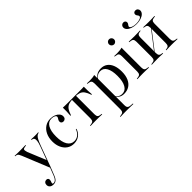

<svg xmlns="http://www.w3.org/2000/svg" viewBox="50 -1435 2430 2430"><g transform="rotate(-45 1264.5 -220.5)"><path d="M212.9 12.9 64.5 -351.6Q56.5 -371 49.6 -381.5Q42.7 -391.9 34.3 -396.8Q25.8 -401.6 12.9 -403.2L1.6 -404V-412.9Q18.5 -412.1 37.9 -411.3Q57.3 -410.5 77.4 -410.5H78.2H81.5Q106.5 -410.5 127.8 -410.9Q149.2 -411.3 166.5 -411.7Q183.9 -412.1 195.2 -412.1V-403.2L182.3 -401.6Q149.2 -398.4 142.3 -385.9Q135.5 -373.4 148.4 -333.9L250.8 -84.7L244.4 -75L313.7 -262.9Q332.3 -312.1 335.9 -341.9Q339.5 -371.8 330.6 -386.3Q321.8 -400.8 300.8 -403.2L294.4 -404V-412.9Q311.3 -412.1 331 -411.3Q350.8 -410.5 365.3 -410.5Q383.9 -410.5 398.4 -411.3Q412.9 -412.1 422.6 -412.9V-404L415.3 -402.4Q400 -398.4 386.7 -386.7Q373.4 -375 359.3 -348Q345.2 -321 326.6 -271L221.8 12.9ZM94.4 192.7Q62.1 192.7 43.5 176.6Q25 160.5 25 133.9Q25 112.1 37.9 98.4Q50.8 84.7 71 84.7Q85.5 84.7 94 93.1Q102.4 101.6 102.4 115.3Q102.4 127.4 99.2 136.7Q96 146 92.7 153.6Q89.5 161.3 89.5 169.4Q89.5 180.6 105.6 180.6Q126.6 180.6 142.7 164.5Q158.9 148.4 171.8 115.3L216.9 -1.6L225.8 2.4L181.5 114.5Q171 142.7 158.5 160.1Q146 177.4 130.2 185.1Q114.5 192.7 94.4 192.7Z M643.5 11.3Q591.1 11.3 551.2 -15.7Q511.3 -42.7 488.7 -91.5Q466.1 -140.3 466.1 -204Q466.1 -270.2 489.9 -320.2Q513.7 -370.2 555.6 -398.4Q597.6 -426.6 653.2 -426.6Q691.9 -426.6 723 -413.7Q754 -400.8 772.6 -379.4Q791.1 -358.1 791.1 -330.6Q791.1 -308.9 778.2 -295.6Q765.3 -282.3 746 -282.3Q729 -282.3 718.5 -291.9Q708.1 -301.6 708.1 -316.1Q708.1 -331.5 714.1 -342.3Q720.2 -353.2 726.2 -362.5Q732.3 -371.8 732.3 -381.5Q732.3 -396.8 712.1 -406.9Q691.9 -416.9 662.9 -416.9Q606.5 -416.9 575.4 -364.1Q544.4 -311.3 544.4 -213.7Q544.4 -116.1 577 -62.5Q609.7 -8.9 668.5 -8.9Q709.7 -8.9 740.7 -33.9Q771.8 -58.9 787.9 -104.8L796 -100.8Q780.6 -49.2 739.9 -19Q699.2 11.3 643.5 11.3Z M1050.8 -2.4Q1022.6 -2.4 998 -1.6Q973.4 -0.8 946.8 0V-8.9L960.5 -10.5Q990.3 -12.9 1002.4 -25.8Q1014.5 -38.7 1014.5 -69.4V-206.5H1087.1V-69.4Q1087.1 -38.7 1099.2 -25.8Q1111.3 -12.9 1141.9 -10.5L1155.6 -8.9V0Q1129 -0.8 1104 -1.6Q1079 -2.4 1050.8 -2.4ZM1039.5 -401.6Q989.5 -401.6 958.1 -390.7Q926.6 -379.8 906 -352Q885.5 -324.2 867.7 -271H858.9Q862.1 -308.1 863.3 -342.7Q864.5 -377.4 863.7 -412.1Q883.9 -411.3 904.8 -410.9Q925.8 -410.5 946 -410.5H1039.5H1062.1H1156.5Q1176.6 -410.5 1197.6 -410.9Q1218.5 -411.3 1238.7 -412.1Q1237.9 -377.4 1239.1 -342.3Q1240.3 -307.3 1243.5 -271H1234.7Q1216.9 -323.4 1196.4 -351.6Q1175.8 -379.8 1144.4 -390.7Q1112.9 -401.6 1062.1 -401.6ZM1014.5 -206.5V-404.8H1087.1V-206.5Z M1400 183.9Q1371.8 183.9 1347.2 184.7Q1322.6 185.5 1296 186.3V177.4L1309.7 175.8Q1339.5 173.4 1351.6 160.5Q1363.7 147.6 1363.7 116.9V-206.5H1436.3V116.9Q1436.3 137.9 1441.5 150Q1446.8 162.1 1459.3 167.7Q1471.8 173.4 1492.7 175L1527.4 177.4V186.3Q1506.5 185.5 1485.9 185.1Q1465.3 184.7 1444.4 184.3Q1423.4 183.9 1400 183.9ZM1554 -424.2Q1604.8 -424.2 1640.7 -398.4Q1676.6 -372.6 1696 -323.8Q1715.3 -275 1715.3 -206.5Q1715.3 -137.9 1694 -88.3Q1672.6 -38.7 1632.7 -12.5Q1592.7 13.7 1537.1 13.7Q1491.9 13.7 1462.9 -8.5Q1433.9 -30.6 1428.2 -52.4L1431.5 -57.3Q1437.1 -37.1 1460.9 -20.2Q1484.7 -3.2 1520.2 -3.2Q1575.8 -3.2 1606.5 -56.5Q1637.1 -109.7 1637.1 -206.5Q1637.1 -300.8 1608.1 -352.8Q1579 -404.8 1525.8 -404.8Q1489.5 -404.8 1464.5 -385.5Q1439.5 -366.1 1427.4 -336.3L1424.2 -341.1Q1436.3 -375.8 1469.8 -400Q1503.2 -424.2 1554 -424.2ZM1363.7 -206.5V-345.2Q1363.7 -375.8 1352 -388.3Q1340.3 -400.8 1308.1 -404L1296 -405.6V-414.5Q1312.9 -413.7 1323.8 -413.3Q1334.7 -412.9 1345.2 -412.9Q1371.8 -412.9 1395.2 -415.7Q1418.5 -418.5 1436.3 -424.2V-414.5V-206.5Z M1852.4 -206.5V-345.2Q1852.4 -375.8 1840.7 -388.3Q1829 -400.8 1796.8 -404L1784.7 -405.6V-414.5Q1801.6 -413.7 1812.5 -413.3Q1823.4 -412.9 1833.9 -412.9Q1860.5 -412.9 1883.9 -415.7Q1907.3 -418.5 1925 -424.2V-414.5V-206.5ZM1888.7 -2.4Q1860.5 -2.4 1835.9 -1.6Q1811.3 -0.8 1784.7 0V-8.9L1798.4 -10.5Q1828.2 -12.9 1840.3 -25.8Q1852.4 -38.7 1852.4 -69.4V-206.5H1925V-69.4Q1925 -38.7 1937.1 -25.8Q1949.2 -12.9 1979.8 -10.5L1993.5 -8.9V0Q1966.9 -0.8 1941.9 -1.6Q1916.9 -2.4 1888.7 -2.4ZM1888.7 -519.4Q1870.2 -519.4 1856.5 -533.1Q1842.7 -546.8 1842.7 -566.1Q1842.7 -584.7 1856 -598Q1869.4 -611.3 1888.7 -611.3Q1907.3 -611.3 1920.6 -597.6Q1933.9 -583.9 1933.9 -565.3Q1933.9 -546.8 1920.6 -533.1Q1907.3 -519.4 1888.7 -519.4Z M2399.2 -2.4Q2373.4 -2.4 2350.4 -1.6Q2327.4 -0.8 2302.4 0V-8.9L2310.5 -9.7Q2339.5 -12.1 2351.2 -25.4Q2362.9 -38.7 2362.9 -69.4V-206.5H2435.5V-69.4Q2435.5 -38.7 2448 -25.8Q2460.5 -12.9 2490.3 -10.5L2504 -8.9V0Q2477.4 -0.8 2452.8 -1.6Q2428.2 -2.4 2399.2 -2.4ZM2148.4 -2.4Q2119.4 -2.4 2094.8 -1.6Q2070.2 -0.8 2043.5 0V-8.9L2057.3 -10.5Q2087.9 -12.9 2100 -25.8Q2112.1 -38.7 2112.1 -69.4V-343.5Q2112.1 -375 2100 -387.5Q2087.9 -400 2057.3 -402.4L2043.5 -404V-412.9Q2070.2 -412.1 2094.8 -411.3Q2119.4 -410.5 2148.4 -410.5Q2174.2 -410.5 2197.2 -411.3Q2220.2 -412.1 2246 -412.9V-404L2237.1 -403.2Q2208.1 -400.8 2196.4 -387.9Q2184.7 -375 2184.7 -343.5V-69.4Q2184.7 -38.7 2196.4 -25.4Q2208.1 -12.1 2237.1 -9.7L2246 -8.9V0Q2220.2 -0.8 2197.2 -1.6Q2174.2 -2.4 2148.4 -2.4ZM2362.9 -206.5V-343.5Q2362.9 -375 2351.2 -387.9Q2339.5 -400.8 2310.5 -403.2L2302.4 -404V-412.9Q2327.4 -412.1 2350.4 -411.3Q2373.4 -410.5 2399.2 -410.5Q2428.2 -410.5 2452.8 -411.3Q2477.4 -412.1 2504 -412.9V-404L2490.3 -402.4Q2460.5 -400 2448 -387.5Q2435.5 -375 2435.5 -343.5V-206.5ZM2139.5 -31.5 2137.9 -41.1 2400.8 -382.3 2402.4 -372.6ZM2273.4 -499.2Q2230.6 -499.2 2195.6 -510.9Q2160.5 -522.6 2140.7 -542.7Q2121 -562.9 2121 -587.9Q2121 -607.3 2133.9 -620.6Q2146.8 -633.9 2166.1 -633.9Q2182.3 -633.9 2192.7 -624.6Q2203.2 -615.3 2203.2 -600.8Q2203.2 -588.7 2197.2 -579Q2191.1 -569.4 2185.1 -561.7Q2179 -554 2179 -545.2Q2179 -529 2206.5 -517.7Q2233.9 -506.5 2273.4 -506.5Q2313.7 -506.5 2341.1 -517.7Q2368.5 -529 2368.5 -545.2Q2368.5 -554 2362.5 -561.7Q2356.5 -569.4 2350.4 -579Q2344.4 -588.7 2344.4 -600.8Q2344.4 -615.3 2354.8 -624.6Q2365.3 -633.9 2381.5 -633.9Q2401.6 -633.9 2414.1 -620.6Q2426.6 -607.3 2426.6 -587.9Q2426.6 -562.9 2406.9 -542.7Q2387.1 -522.6 2352.4 -510.9Q2317.7 -499.2 2273.4 -499.2Z"/></g></svg>

Font: Playfair 144pt SemiCondensed Light
Style: Regular
Weight: 300
Width: 4
Designer: Claus Eggers Sørensen
Foundry: Claus Eggers Sørensen
Version: Version 2.203